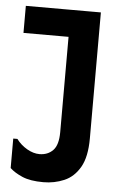

<svg xmlns="http://www.w3.org/2000/svg" viewBox="-52 -737 479 785"><g transform="rotate(5 187.5 -344.0)"><path d="M330 -183Q330 -107 305.5 -64.5Q281 -22 241 -5Q201 12 156 12Q102 12 69.5 -2Q37 -16 18 -34V-155H35Q53 -131 79 -116Q105 -101 130 -101Q164 -101 185.5 -123Q207 -145 207 -198V-700H330ZM22 -700H275V-589H22Z"/></g></svg>

Font: Phudu Light Medium
Style: Regular
Weight: 500
Version: Version 1.005;gftools[0.9.23]